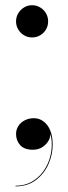

<svg xmlns="http://www.w3.org/2000/svg" viewBox="-20 -550 254 718"><path d="M100 -410Q83.5 -410 70 -418Q56.5 -426 48.2 -439.8Q40 -453.5 40 -470Q40 -486.5 48.2 -500.2Q56.5 -514 70 -522.2Q83.5 -530.5 100 -530.5Q116.5 -530.5 130.2 -522.2Q144 -514 152 -500.2Q160 -486.5 160 -470Q160 -453.5 152 -439.8Q144 -426 130.2 -418Q116.5 -410 100 -410ZM38 147V144.5Q76 144.5 104.5 126.2Q133 108 150.2 78.2Q167.5 48.5 172.2 13.2Q177 -22 167 -56H168Q170.5 -41.5 162.8 -26.2Q155 -11 139.5 -0.5Q124 10 103 10Q71 10 55.5 -7.2Q40 -24.5 40 -49Q40 -65.5 48.8 -79Q57.5 -92.5 72.8 -100.2Q88 -108 107 -108Q126.5 -108 142.5 -96.2Q158.5 -84.5 167.8 -62.5Q177 -40.5 177 -9Q177 28.5 161 64.2Q145 100 114 123.5Q83 147 38 147Z"/></svg>

Font: Bodoni Moda 72pt
Style: Regular
Weight: 400
Designer: Owen Earl
Foundry: indestructible type
Version: Version 2.005